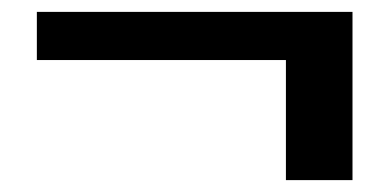

<svg xmlns="http://www.w3.org/2000/svg" viewBox="-20 -427 653 323"><path d="M461 -326H42V-407H573V-124H461Z"/></svg>

Font: Sarabun SemiBold
Style: Regular
Weight: 600
Designer: Suppakit Chalermlarp | Katatrad Co.,Ltd.
Foundry: Cadson Demak Co.,Ltd.
Version: Version 1.000; ttfautohint (v1.6)